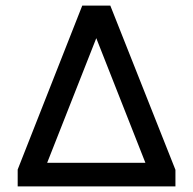

<svg xmlns="http://www.w3.org/2000/svg" viewBox="-20 -664 689 684"><path d="M43 -60 273 -644H373L605 -59V0H43ZM498 -84 323 -528 148 -84Z"/></svg>

Font: Kanit
Style: Regular
Weight: 400
Designer: Katatrad Team
Foundry: Cadson Demak
Version: Version 1.001